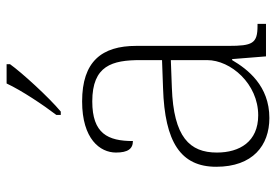

<svg xmlns="http://www.w3.org/2000/svg" viewBox="-144 -662 816 567"><g transform="rotate(-90 263.5 -378.0)"><path d="M208 -619V-606H218C261 -642 333 -721 358 -756V-766H301C280 -721 237 -657 208 -619ZM199 10C294 10 343 -54 370 -100H373L381 0H477V-25H471C419 -25 412 -40 412 -111V-383C412 -485 366 -543 248 -543C137 -543 97 -490 97 -443C97 -408 108 -393 131 -393C131 -467 153 -513 248 -513C354 -513 370 -454 370 -371V-307L287 -304C128 -299 55 -252 55 -147C55 -39 118 10 199 10ZM207 -23C129 -23 97 -78 97 -145C97 -225 142 -273 289 -278L370 -281V-174C370 -104 300 -23 207 -23Z"/></g></svg>

Font: Noto Serif Ethiopic ExtraLight
Style: Regular
Weight: 200
Designer: Monotype Design Team
Foundry: Monotype Imaging Inc.
Version: Version 2.102